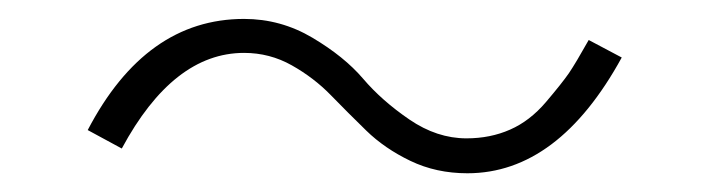

<svg xmlns="http://www.w3.org/2000/svg" viewBox="-20 -439 753 204"><path d="M73.2 -300.8Q134.8 -418.9 239.3 -418.9Q278.3 -418.9 312 -398.9Q345.7 -378.9 365.7 -355.5Q385.7 -332 415 -312Q444.3 -292 475.6 -292Q501 -292 522 -301.3Q543 -310.5 560.1 -330.6Q577.1 -350.6 584.5 -361.3Q591.8 -372.1 605.5 -396.5L640.6 -377.9Q573.2 -254.9 476.6 -254.9Q443.4 -254.9 416 -268.1Q388.7 -281.2 369.1 -300.3Q349.6 -319.3 331.5 -337.9Q313.5 -356.4 290 -369.6Q266.6 -382.8 239.3 -382.8Q164.1 -382.8 109.4 -281.2Z"/></svg>

Font: Gothic A1 ExtraLight
Style: Regular
Weight: 275
Designer: HanYang I&C Co.,Ltd.
Foundry: HanYang I&C Co.,Ltd.
Version: Version 2.50